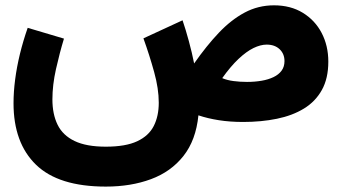

<svg xmlns="http://www.w3.org/2000/svg" viewBox="-20 -458 1284 721"><path d="M981.4 -290.5Q1011.7 -290.5 1030 -273.2Q1048.3 -255.9 1048.3 -228.5Q1048.3 -207.5 1037.4 -192.6Q1026.4 -177.7 1007.1 -168.5Q987.8 -159.2 962.2 -154.8Q936.5 -150.4 907.7 -150.4Q880.9 -150.4 856.9 -153.6Q833 -156.7 814.5 -164.6Q846.2 -209 875.7 -236.8Q905.3 -264.6 931.9 -277.6Q958.5 -290.5 981.4 -290.5ZM1008.8 -438Q949.7 -438 898.9 -410.9Q848.1 -383.8 801.8 -335Q755.4 -286.1 709 -219.7Q701.2 -259.3 689.2 -303.5Q677.2 -347.7 665.5 -381.8L518.6 -314Q541.5 -250.5 558.8 -187.7Q576.2 -125 576.2 -72.3Q576.2 -22 557.4 15.1Q538.6 52.2 495.1 72.5Q451.7 92.8 377.4 92.8Q304.2 92.8 260 71.5Q215.8 50.3 196.3 10.5Q176.8 -29.3 176.8 -85Q176.8 -138.7 190.2 -198.5Q203.6 -258.3 220.2 -313L84 -353.5Q66.9 -304.7 54.9 -255.6Q43 -206.5 36.9 -159.7Q30.8 -112.8 30.8 -70.3Q30.8 78.6 115.2 160.6Q199.7 242.7 377.4 242.7Q471.7 242.7 546.9 214.8Q622.1 187 668.9 127.7Q715.8 68.4 725.1 -24.9Q759.8 -13.2 801.8 -6.6Q843.8 0 893.1 0Q961.4 0 1019.8 -12Q1078.1 -23.9 1121.3 -50.3Q1164.6 -76.7 1188.7 -120.1Q1212.9 -163.6 1212.9 -226.6Q1212.9 -286.1 1188 -334Q1163.1 -381.8 1117.2 -409.9Q1071.3 -438 1008.8 -438Z"/></svg>

Font: Estedad-FD-VF Thin
Style: Regular
Weight: 100
Designer: Amin Abedi
Version: Version 5.0